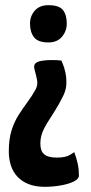

<svg xmlns="http://www.w3.org/2000/svg" viewBox="-20 -526 352 742"><path d="M153 196Q117 196 90.5 185.5Q64 175 47 156.5Q30 138 22 113Q14 88 14 59Q14 12 24.5 -21.5Q35 -55 51.5 -81Q68 -107 85.5 -130.5Q103 -154 118 -181Q127 -198 123 -218Q119 -238 114 -255Q109 -272 116 -280Q123 -288 141 -291Q159 -294 180 -294Q201 -294 217 -292Q217 -292 222.5 -279.5Q228 -267 232.5 -247Q237 -227 236.5 -203Q236 -179 224 -155Q207 -121 191 -96Q175 -71 162.5 -51Q150 -31 143 -12Q136 7 136 29Q136 42 139 52Q142 62 149.5 69Q157 76 169 79.5Q181 83 199 83Q234 83 250.5 72.5Q267 62 267 62Q276 86 280.5 107.5Q285 129 285 152Q285 166 264 176Q243 186 212.5 191Q182 196 153 196ZM167 -362Q127 -362 111.5 -382Q96 -402 96 -435Q96 -464 114.5 -485Q133 -506 167 -506Q208 -506 223 -487.5Q238 -469 238 -435Q238 -406 219.5 -384Q201 -362 167 -362Z"/></svg>

Font: Yanone Kaffeesatz
Style: Bold
Weight: 700
Designer: Yanone (Cyrillic: Daniel Pouzeot, Huerta Tipografica, and Cyreal)
Foundry: Yanone
Version: Version 2.003